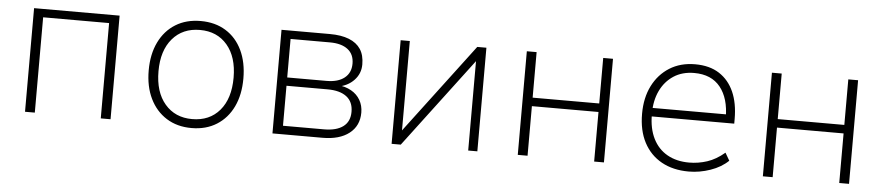

<svg xmlns="http://www.w3.org/2000/svg" viewBox="-36 -693 4135 899"><g transform="rotate(5 2031.5 -243.5)"><path d="M95 0V-487H497V0H451V-448H141V0Z M878 8Q810 8 760 -23.5Q710 -55 682.5 -111.5Q655 -168 655 -244Q655 -320 682.5 -376.5Q710 -433 760 -464Q810 -495 878 -495Q946 -495 996 -464Q1046 -433 1073 -376.5Q1100 -320 1100 -244Q1100 -168 1073 -111.5Q1046 -55 996 -23.5Q946 8 878 8ZM877 -34Q959 -34 1006.5 -90Q1054 -146 1054 -244Q1054 -341 1006.5 -397Q959 -453 878 -453Q797 -453 749 -397Q701 -341 701 -244Q701 -146 749 -90Q797 -34 877 -34Z M1258 0V-487H1485Q1539 -487 1575.5 -472.5Q1612 -458 1630.5 -430Q1649 -402 1649 -358Q1649 -315 1619.5 -284Q1590 -253 1543 -245V-252Q1579 -249 1606.5 -233.5Q1634 -218 1649 -192Q1664 -166 1664 -133Q1664 -71 1618.5 -35.5Q1573 0 1493 0ZM1304 -40H1497Q1555 -40 1586.5 -63.5Q1618 -87 1618 -133Q1618 -180 1586.5 -204Q1555 -228 1497 -228H1304ZM1304 -267H1489Q1543 -267 1573 -291Q1603 -315 1603 -358Q1603 -402 1573 -425Q1543 -448 1489 -448H1304Z M1818 0V-487H1861V-47H1846L2178 -487H2221V0H2178V-440H2193L1861 0Z M2411 0V-487H2457V-273H2770V-487H2816V0H2770V-233H2457V0Z M3215 8Q3141 8 3087 -22Q3033 -52 3003.5 -108Q2974 -164 2974 -243Q2974 -318 3002.5 -374.5Q3031 -431 3082 -463Q3133 -495 3202 -495Q3270 -495 3315.5 -465.5Q3361 -436 3384.5 -383Q3408 -330 3408 -256V-234H3003V-274H3386L3366 -258Q3366 -349 3324 -401.5Q3282 -454 3201 -454Q3145 -454 3104.5 -427.5Q3064 -401 3042 -355Q3020 -309 3020 -249V-243Q3020 -177 3043.5 -130Q3067 -83 3110.5 -58.5Q3154 -34 3213 -34Q3256 -34 3297.5 -47.5Q3339 -61 3379 -95L3400 -59Q3367 -27 3316.5 -9.5Q3266 8 3215 8Z M3563 0V-487H3609V-273H3922V-487H3968V0H3922V-233H3609V0Z"/></g></svg>

Font: Nunito Sans 10pt ExtraLight
Style: Regular
Weight: 250
Designer: Vernon Adams
Foundry: Vernon Adams
Version: Version 3.101;gftools[0.9.27]